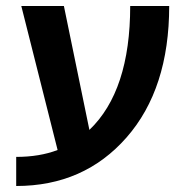

<svg xmlns="http://www.w3.org/2000/svg" viewBox="-20 -540 623 640"><path d="M278 -107Q414 -237 414 -520H544Q544 -244 402 -82Q260 80 34 80V-17Q112 -17 172 -40L51 -520H193Z"/></svg>

Font: Mplus 1p Bold
Style: Bold
Weight: 700
Version: Version 1.061